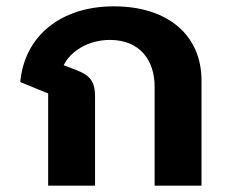

<svg xmlns="http://www.w3.org/2000/svg" viewBox="-20 -586 736 606"><path d="M132 0H280V-280C280 -328 266 -348 218 -366L181 -380C203 -425 259 -460 327 -460C422 -460 468 -395 468 -313V0H616V-332C616 -474 511 -566 339 -566C173 -566 57 -473 44 -327L132 -291Z"/></svg>

Font: IBM Plex Sans Thai Looped
Style: Bold
Weight: 700
Designer: Mike Abbink, Paul van der Laan, Pieter van Rosmalen, Ben Mitchell, Mark Frömberg
Foundry: Bold Monday
Version: Version 1.1